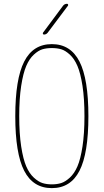

<svg xmlns="http://www.w3.org/2000/svg" viewBox="-20 -970 540 1000"><path d="M209 -790Q205.1 -790 203.6 -793.5Q202.1 -796.9 204.1 -799.8L308.6 -940.4Q316.4 -950.2 329.1 -950.2Q333 -950.2 334.5 -946.8Q335.9 -943.4 334 -940.4L228.5 -799.8Q220.7 -790 209 -790ZM298.8 -713.4Q277.3 -719.7 250 -719.7Q222.7 -719.7 201.2 -713.4Q179.7 -707 156.2 -685.5Q132.8 -664.1 116.7 -626.5Q100.6 -588.9 90.3 -522.5Q80.1 -456.1 80.1 -365.2Q80.1 -274.4 90.3 -207.5Q100.6 -140.6 116.7 -103.5Q132.8 -66.4 156.2 -44.9Q179.7 -23.4 201.2 -16.6Q222.7 -9.8 250 -9.8Q277.3 -9.8 298.8 -16.6Q320.3 -23.4 343.8 -44.9Q367.2 -66.4 383.3 -103.5Q399.4 -140.6 409.7 -207.5Q419.9 -274.4 419.9 -365.2Q419.9 -456.1 409.7 -522.5Q399.4 -588.9 383.3 -626.5Q367.2 -664.1 343.8 -685.5Q320.3 -707 298.8 -713.4ZM394 -80.6Q347.7 9.8 250 9.8Q152.3 9.8 106 -80.6Q59.6 -170.9 59.6 -364.7Q59.6 -558.6 106 -649.4Q152.3 -740.2 250 -740.2Q347.7 -740.2 394 -649.4Q440.4 -558.6 440.4 -364.7Q440.4 -170.9 394 -80.6Z"/></svg>

Font: Rounded-L Mgen+ 2m thin
Style: Regular
Weight: 100
Designer: [Source Han Sans]
Ryoko NISHIZUKA  (kana & ideographs); Paul D. Hunt (Latin, Greek & Cyrillic); Wenlong ZHANG  (bopomofo
Version: Version 1.059.20150602